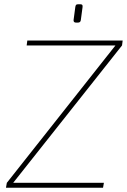

<svg xmlns="http://www.w3.org/2000/svg" viewBox="-20 -880 595 900"><path d="M522 -668 552 -667 41 -22 12 -23ZM467 -23 463 0H8L12 -23ZM555 -690 552 -667H105L108 -690ZM357 -860Q363 -860 365.5 -857Q368 -854 367 -847L359 -787Q358 -774 345 -774H336Q330 -774 327 -777.5Q324 -781 325 -787L333 -847Q334 -854 336.5 -857Q339 -860 346 -860Z"/></svg>

Font: Exo 2 Thin
Style: Italic
Weight: 250
Italic angle: -8°
Designer: Natanael Gama
Foundry: Natanael Gama
Version: Version 2.010